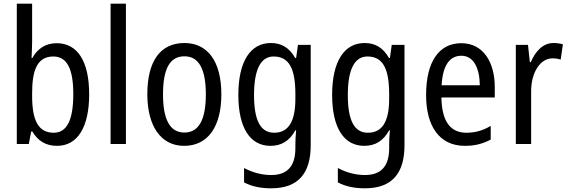

<svg xmlns="http://www.w3.org/2000/svg" viewBox="-20 -780 3080 1040"><path d="M154 -553V-760H71V0H136L149 -68H155C185 -17 228 10 289 10C398 10 463 -88 463 -269C463 -451 398 -546 287 -546C227 -546 184 -517 155 -466H151C152 -493 154 -524 154 -553ZM269 -474C344 -474 377 -405 377 -270C377 -129 342 -61 271 -61C188 -61 154 -127 154 -260V-275C154 -395 179 -474 269 -474Z M662 0V-760H579V0Z M1179 -269C1179 -450 1103 -547 979 -547C846 -547 778 -446 778 -269C778 -98 851 10 977 10C1110 10 1179 -99 1179 -269ZM863 -269C863 -404 898 -475 979 -475C1058 -475 1095 -404 1095 -269C1095 -134 1058 -62 979 -62C899 -62 863 -135 863 -269Z M1447 -547C1337 -547 1271 -448 1271 -266C1271 -87 1335 10 1445 10C1505 10 1548 -17 1580 -74H1584C1581 -48 1580 -15 1580 5V22C1580 123 1534 168 1449 168C1398 168 1349 155 1302 130V208C1344 230 1391 240 1449 240C1597 240 1663 157 1663 7V-537H1594L1584 -466H1579C1547 -522 1504 -547 1447 -547ZM1462 -474C1544 -474 1580 -412 1580 -269V-245C1580 -121 1542 -61 1465 -61C1392 -61 1356 -126 1356 -265C1356 -401 1391 -474 1462 -474Z M1955 -547C1845 -547 1779 -448 1779 -266C1779 -87 1843 10 1953 10C2013 10 2056 -17 2088 -74H2092C2089 -48 2088 -15 2088 5V22C2088 123 2042 168 1957 168C1906 168 1857 155 1810 130V208C1852 230 1899 240 1957 240C2105 240 2171 157 2171 7V-537H2102L2092 -466H2087C2055 -522 2012 -547 1955 -547ZM1970 -474C2052 -474 2088 -412 2088 -269V-245C2088 -121 2050 -61 1973 -61C1900 -61 1864 -126 1864 -265C1864 -401 1899 -474 1970 -474Z M2479 -546C2357 -546 2288 -445 2288 -265C2288 -102 2356 10 2498 10C2552 10 2595 -1 2638 -24V-98C2594 -72 2553 -61 2506 -61C2418 -61 2373 -125 2371 -252H2660V-308C2660 -444 2597 -546 2479 -546ZM2479 -478C2548 -478 2578 -407 2579 -318H2372C2378 -425 2415 -478 2479 -478Z M2978 -547C2922 -547 2881 -504 2855 -443H2850L2840 -537H2774V0H2857V-282C2856 -388 2907 -464 2972 -464C2988 -464 3004 -462 3017 -457L3029 -540C3012 -545 2994 -547 2978 -547Z"/></svg>

Font: Noto Sans Gujarati UI Condensed
Style: Regular
Weight: 400
Width: 3
Designer: Jelle Bosma - Monotype Design Team, Universal Thirst
Foundry: Monotype Imaging Inc.
Version: Version 2.106